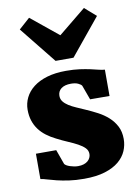

<svg xmlns="http://www.w3.org/2000/svg" viewBox="-97 -944 732 1018"><g transform="rotate(-10 269.5 -435.0)"><path d="M73.2 -827.6 132.3 -880.4 279.8 -760.3 427.7 -880.9 488.8 -827.6 327.6 -630.9H231ZM43 -164.1H152.3L180.7 -85Q183.6 -80.6 190.9 -76.2Q198.2 -71.8 208.5 -68.4Q218.8 -64.9 230.2 -62.7Q241.7 -60.5 252.4 -60.5Q269.5 -60.5 282.5 -64.7Q295.4 -68.8 304.2 -76.2Q313 -83.5 317.6 -93.3Q322.3 -103 322.3 -113.8Q322.3 -132.8 308.8 -146.5Q295.4 -160.2 272.9 -172.4Q250.5 -184.6 221.7 -196.8Q192.9 -209 161.6 -225.1Q133.8 -238.8 111.3 -255.9Q88.9 -272.9 73 -294.4Q57.1 -315.9 48.6 -342.3Q40 -368.7 40 -400.9Q40 -435.5 55.2 -466.3Q70.3 -497.1 99.9 -520Q129.4 -543 173.6 -556.2Q217.8 -569.3 275.9 -569.3Q317.9 -569.3 349.4 -564.9Q380.9 -560.5 405 -555.2Q429.2 -549.8 447.5 -545.2Q465.8 -540.5 480.5 -539.6V-397.9L376 -398.4L347.7 -476.1Q343.8 -483.4 328.6 -490.5Q313.5 -497.6 290 -497.6Q255.9 -497.6 237.3 -483.2Q218.8 -468.8 218.8 -444.3Q218.8 -426.8 229 -413.6Q239.3 -400.4 256.6 -389.4Q273.9 -378.4 296.4 -368.7Q318.8 -358.9 343.3 -348.1Q374.5 -334.5 405.3 -318.4Q436 -302.2 460.4 -280.3Q484.9 -258.3 500 -229.2Q515.1 -200.2 515.1 -160.6Q515.1 -127.4 502 -96.7Q488.8 -65.9 460 -41.7Q431.2 -17.6 385 -3.2Q338.9 11.2 272.9 11.2Q227.1 11.2 190.9 5.9Q154.8 0.5 126.7 -6.3Q98.6 -13.2 78.1 -19.5Q57.6 -25.9 43 -27.8Z"/></g></svg>

Font: Merriweather UltraBold
Style: Regular
Weight: 900
Designer: Eben Sorkin ( sorkintype@gmail.com )
Foundry: Eben Sorkin
Version: Version 1.570; ttfautohint (v1.3) -l 8 -r 32 -G 0 -x 0 -H 60